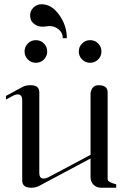

<svg xmlns="http://www.w3.org/2000/svg" viewBox="-20 -879 583 899"><path d="M274 -700Q274 -726 254.5 -741.5Q235 -757 212 -757Q208 -757 197 -755.5Q186 -754 181 -754Q158 -754 143.5 -764.5Q129 -775 125 -785.5Q121 -796 121 -807Q121 -828 136.5 -843.5Q152 -859 175 -859Q222 -859 257.5 -809Q293 -759 293 -700ZM364.5 -675.5Q380 -691 402 -691Q424 -691 439.5 -675.5Q455 -660 455 -638Q455 -616 439.5 -600.5Q424 -585 402 -585Q380 -585 364.5 -600.5Q349 -616 349 -638Q349 -660 364.5 -675.5ZM110.5 -675.5Q126 -691 148 -691Q170 -691 185.5 -675.5Q201 -660 201 -638Q201 -616 185.5 -600.5Q170 -585 148 -585Q126 -585 110.5 -600.5Q95 -616 95 -638Q95 -660 110.5 -675.5ZM122 -480Q122 -480 125 -480Q164 -480 164 -446V-70Q164 -43 184 -43Q197 -43 212 -52L404 -154V-438Q404 -454 413 -467Q422 -480 442 -480Q484 -480 484 -446V-40Q484 -36 487 -32.5Q490 -29 495 -26.5Q500 -24 504.5 -22Q509 -20 515.5 -18.5Q522 -17 524 -16V0H454Q432 0 418 -14Q404 -28 404 -50V-137L164 -9Q148 0 126 0Q84 0 84 -34V-410Q84 -437 63 -437Q51 -437 36 -428L8 -413V-430L84 -471Q99 -480 122 -480Z"/></svg>

Font: kawoszeh
Style: Medium
Weight: 500
Version: Version 000.030